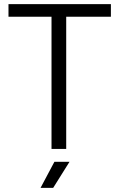

<svg xmlns="http://www.w3.org/2000/svg" viewBox="-20 -720 577 928"><path d="M21 -700V-639H229V0H300V-639H516V-700ZM176 188H237L316 62H243Z"/></svg>

Font: Arthouse Owned
Style: Regular
Weight: 400
Designer: Jeremy Tribby
Foundry: Tribby Type
Version: Version 1.000;PS 001.000;hotconv 1.0.88;makeotf.lib2.5.64775